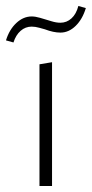

<svg xmlns="http://www.w3.org/2000/svg" viewBox="-27 -622 307 642"><path d="M105 -407 147 -414V0H105ZM-7 -487Q4 -523 27.5 -545Q51 -567 79 -567Q91 -567 106.5 -562.5Q122 -558 125 -557Q129 -556 145 -551Q161 -546 175 -546Q196 -546 212 -560.5Q228 -575 235 -602L260 -595Q249 -558 226 -535.5Q203 -513 175 -513Q152 -513 123 -524Q119 -525 105 -529Q91 -533 79 -533Q58 -533 42 -519Q26 -505 18 -480Z"/></svg>

Font: Ysabeau Light
Style: Regular
Weight: 300
Designer: Christian Thalmann (Catharsis Fonts)
Version: Version 0.003